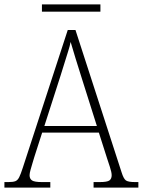

<svg xmlns="http://www.w3.org/2000/svg" viewBox="-22 -850 647 870"><path d="M-2 0V-25H16Q37 -25 47.5 -29Q58 -33 65 -47Q72 -61 81 -89L285 -714H320L529 -69Q538 -40 548.5 -32.5Q559 -25 590 -25H605V0H402V-25H430Q464 -25 474 -32.5Q484 -40 484 -56Q484 -69 476 -93.5Q468 -118 463 -133L426 -249H169L134 -140Q131 -130 126 -113.5Q121 -97 116.5 -81Q112 -65 112 -56Q112 -40 123 -32.5Q134 -25 168 -25H206V0ZM179 -279H417L349 -494Q334 -540 320.5 -585Q307 -630 298 -660Q295 -643 286.5 -616.5Q278 -590 269 -560.5Q260 -531 252 -506ZM168 -797V-830H433V-797Z"/></svg>

Font: Noto Serif Georgian SemiCondensed ExtraLight
Style: Regular
Weight: 200
Width: 4
Designer: Monotype Design Team, Akaki Razmadze
Foundry: Google LLC
Version: Version 2.003; ttfautohint (v1.8.4.7-5d5b)